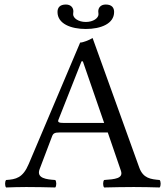

<svg xmlns="http://www.w3.org/2000/svg" viewBox="-20 -826 735 848"><path d="M359 -729C326 -729 303 -746 303 -763C303 -768 304 -774 304 -776C304 -791 294 -806 271 -806C244 -806 234 -792 234 -773C234 -721 293 -698 359 -698C425 -698 484 -721 484 -773C484 -792 474 -806 447 -806C424 -806 414 -791 414 -776C414 -774 415 -768 415 -763C415 -746 392 -729 359 -729ZM263 -283C241 -283 234 -286 237.8 -296.3L340 -555H346L440 -283ZM155 -79 210 -224C215 -237 221 -241 245 -241H456L514 -72C525.8 -37.5 487.6 -34.4 440 -31C434 -25 434 -4 440 2C477 1 532 0 571 0C612 0 650 1 685 2C691 -4 691 -25 685 -31C646.2 -34.5 612.4 -37.8 595 -86L389 -658C374 -649 347 -638 334 -638L107 -102C81 -40 50.5 -34 7 -31C1 -25 1 -4 7 2C33 1 65.7 0 96 0C137 0 187 1 224 2C230 -4 230 -25 224 -31C186.4 -33.6 139.4 -37.9 155 -79Z"/></svg>

Font: Libertinus Serif
Style: Regular
Weight: 400
Designer: Philipp H. Poll
Foundry: Khaled Hosny
Version: Version 6.2